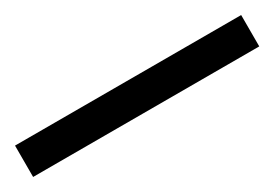

<svg xmlns="http://www.w3.org/2000/svg" viewBox="-15 -968 500 350"><g transform="rotate(-30 235.0 -793.0)"><path d="M-3 -760V-826H473V-760Z"/></g></svg>

Font: Noto Sans Display
Style: Regular
Weight: 400
Designer: Monotype Design team
Foundry: Monotype Imaging Inc.
Version: Version 1.000